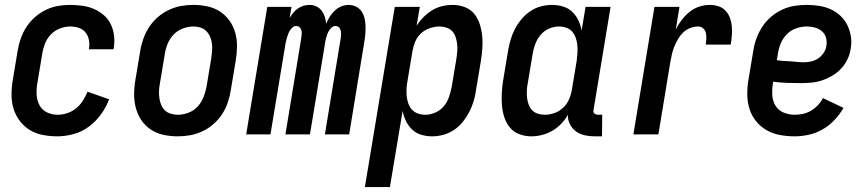

<svg xmlns="http://www.w3.org/2000/svg" viewBox="-20 -548 3540 783"><path d="M214 8Q184 8 155 2.5Q126 -3 102 -17.5Q78 -32 61 -54.5Q44 -77 35.5 -104Q27 -131 27 -161Q27 -191 32 -221L52 -341Q56 -366 64.5 -390.5Q73 -415 87.5 -437.5Q102 -460 122.5 -478Q143 -496 166.5 -507.5Q190 -519 215 -523.5Q240 -528 265 -528Q291 -528 316 -524.5Q341 -521 363 -511.5Q385 -502 403 -486.5Q421 -471 431.5 -449.5Q442 -428 445 -403Q448 -378 444 -353L443 -347H342L343 -350Q346 -368 342.5 -385.5Q339 -403 328.5 -416Q318 -429 301 -434.5Q284 -440 266 -440Q245 -440 223.5 -431.5Q202 -423 186.5 -406.5Q171 -390 163 -369Q155 -348 152 -327L132 -207Q128 -184 129.5 -161Q131 -138 141 -119Q151 -100 171 -90Q191 -80 215 -80Q234 -80 254 -86.5Q274 -93 290.5 -106.5Q307 -120 318 -137.5Q329 -155 337 -174L425 -143Q413 -111 392 -82Q371 -53 343 -32Q315 -11 281 -1.5Q247 8 214 8Z M705 8Q675 8 647 2Q619 -4 596 -19Q573 -34 557.5 -56.5Q542 -79 534.5 -106Q527 -133 527 -162.5Q527 -192 532 -221L552 -341Q556 -366 565 -391Q574 -416 588.5 -438Q603 -460 623.5 -478Q644 -496 668.5 -507.5Q693 -519 718 -523.5Q743 -528 768 -528Q798 -528 826 -522Q854 -516 877 -501Q900 -486 916 -463.5Q932 -441 939.5 -414Q947 -387 946.5 -357.5Q946 -328 941 -299L921 -179Q917 -154 908.5 -129Q900 -104 885.5 -82Q871 -60 850.5 -42Q830 -24 805.5 -12.5Q781 -1 755.5 3.5Q730 8 705 8ZM706 -80Q727 -80 749 -88.5Q771 -97 786 -113.5Q801 -130 809.5 -151Q818 -172 822 -193L842 -313Q844 -328 845 -343Q846 -358 844 -372.5Q842 -387 836 -400Q830 -413 820 -422.5Q810 -432 796.5 -436Q783 -440 768 -440Q747 -440 725 -431.5Q703 -423 687.5 -406.5Q672 -390 663.5 -369Q655 -348 652 -327L632 -207Q629 -192 628.5 -177Q628 -162 630 -147.5Q632 -133 637.5 -120Q643 -107 653 -97.5Q663 -88 677 -84Q691 -80 706 -80Z M984 0 1070 -520H1169L1161 -475Q1168 -486 1176 -496Q1184 -506 1195 -513.5Q1206 -521 1218 -524.5Q1230 -528 1242 -528Q1257 -528 1270 -522Q1283 -516 1291.5 -504.5Q1300 -493 1304.5 -479.5Q1309 -466 1310 -451Q1316 -466 1324.5 -479.5Q1333 -493 1345 -504.5Q1357 -516 1372 -522Q1387 -528 1402 -528Q1418 -528 1432 -521Q1446 -514 1454.5 -501.5Q1463 -489 1466.5 -474Q1470 -459 1470.5 -443Q1471 -427 1470 -411Q1469 -395 1466 -379L1404 0H1305L1370 -395Q1371 -403 1371 -410.5Q1371 -418 1369 -425Q1367 -432 1361.5 -437Q1356 -442 1348 -442Q1340 -442 1333.5 -436.5Q1327 -431 1322.5 -424Q1318 -417 1315 -409Q1312 -401 1310 -393.5Q1308 -386 1306.5 -378Q1305 -370 1304 -362L1244 0H1144L1209 -395Q1210 -403 1210.5 -410.5Q1211 -418 1209 -425Q1207 -432 1201.5 -437Q1196 -442 1188 -442Q1180 -442 1173.5 -436.5Q1167 -431 1162.5 -424Q1158 -417 1155 -409Q1152 -401 1150 -393.5Q1148 -386 1146 -378Q1144 -370 1143 -362L1083 0Z M1468 215 1590 -520H1692L1679 -443Q1691 -462 1707.5 -478.5Q1724 -495 1743 -506.5Q1762 -518 1783.5 -523Q1805 -528 1826 -528Q1852 -528 1875.5 -519Q1899 -510 1914 -491.5Q1929 -473 1936.5 -449.5Q1944 -426 1946.5 -401Q1949 -376 1947 -350Q1945 -324 1941 -299L1921 -179Q1918 -156 1911 -133.5Q1904 -111 1893 -90Q1882 -69 1866.5 -50Q1851 -31 1830.5 -17.5Q1810 -4 1787 2Q1764 8 1742 8Q1719 8 1697.5 1.5Q1676 -5 1660.5 -20Q1645 -35 1635.5 -54.5Q1626 -74 1622 -96L1570 215ZM1715 -80Q1735 -80 1755.5 -89Q1776 -98 1790 -115Q1804 -132 1811 -152.5Q1818 -173 1822 -193L1842 -313Q1844 -328 1845 -342.5Q1846 -357 1844 -371Q1842 -385 1837.5 -398.5Q1833 -412 1823.5 -421.5Q1814 -431 1800.5 -435.5Q1787 -440 1772 -440Q1753 -440 1732.5 -433Q1712 -426 1696.5 -411.5Q1681 -397 1673 -377.5Q1665 -358 1662 -339L1642 -219Q1639 -203 1638 -187Q1637 -171 1638.5 -156Q1640 -141 1645 -126.5Q1650 -112 1660 -101Q1670 -90 1684.5 -85Q1699 -80 1715 -80Z M2147 8Q2121 8 2097.5 -1Q2074 -10 2059 -28.5Q2044 -47 2036.5 -70.5Q2029 -94 2027 -119Q2025 -144 2026.5 -170Q2028 -196 2032 -221L2052 -341Q2056 -364 2062.5 -386.5Q2069 -409 2080 -430Q2091 -451 2107 -470Q2123 -489 2143 -502.5Q2163 -516 2186 -522Q2209 -528 2231 -528Q2254 -528 2276 -521.5Q2298 -515 2313.5 -500Q2329 -485 2338.5 -465.5Q2348 -446 2352 -424L2368 -520H2470L2401 -103Q2400 -98 2400 -93.5Q2400 -89 2403 -86Q2406 -83 2410.5 -81.5Q2415 -80 2419 -80H2436L2435 8H2404Q2384 8 2364 3.5Q2344 -1 2329 -12Q2314 -23 2304.5 -41Q2295 -59 2296 -80Q2285 -60 2268.5 -43Q2252 -26 2232 -14.5Q2212 -3 2190 2.5Q2168 8 2147 8ZM2202 -80Q2221 -80 2241 -87Q2261 -94 2276.5 -108.5Q2292 -123 2300.5 -142.5Q2309 -162 2312 -181L2332 -301Q2334 -317 2335 -333Q2336 -349 2334.5 -364Q2333 -379 2328 -393.5Q2323 -408 2313.5 -419Q2304 -430 2289.5 -435Q2275 -440 2259 -440Q2239 -440 2218.5 -431Q2198 -422 2184 -405Q2170 -388 2162.5 -367.5Q2155 -347 2152 -327L2132 -207Q2129 -192 2128.5 -177.5Q2128 -163 2129.5 -149Q2131 -135 2136 -121.5Q2141 -108 2150 -98.5Q2159 -89 2173 -84.5Q2187 -80 2202 -80Z M2563 0 2649 -520H2751L2736 -428Q2746 -448 2760 -466.5Q2774 -485 2792 -499.5Q2810 -514 2831.5 -521Q2853 -528 2875 -528Q2893 -528 2910 -522.5Q2927 -517 2939 -504Q2951 -491 2957 -474.5Q2963 -458 2964.5 -440Q2966 -422 2964.5 -403.5Q2963 -385 2960 -366H2858Q2860 -378 2860.5 -390.5Q2861 -403 2858.5 -414Q2856 -425 2847.5 -432.5Q2839 -440 2827 -440Q2811 -440 2794.5 -433.5Q2778 -427 2766 -415.5Q2754 -404 2745.5 -389.5Q2737 -375 2730.5 -359.5Q2724 -344 2720.5 -328.5Q2717 -313 2714 -297L2665 0Z M3220 8Q3190 8 3160.5 2.5Q3131 -3 3106.5 -17Q3082 -31 3064 -53Q3046 -75 3037 -102.5Q3028 -130 3027.5 -160.5Q3027 -191 3032 -221L3052 -341Q3056 -367 3065 -391.5Q3074 -416 3088.5 -438.5Q3103 -461 3124 -479Q3145 -497 3169.5 -508.5Q3194 -520 3219.5 -524Q3245 -528 3270 -528Q3296 -528 3321 -524Q3346 -520 3368 -510Q3390 -500 3407.5 -483.5Q3425 -467 3435.5 -445.5Q3446 -424 3450 -399Q3454 -374 3449 -348Q3446 -327 3436 -306Q3426 -285 3410 -268Q3394 -251 3373.5 -239Q3353 -227 3332 -220Q3311 -213 3289 -211Q3267 -209 3245 -209Q3217 -209 3189 -210Q3161 -211 3133 -215L3132 -207Q3128 -183 3129.5 -159.5Q3131 -136 3142.5 -117Q3154 -98 3175.5 -89Q3197 -80 3221 -80Q3237 -80 3254 -83.5Q3271 -87 3286.5 -96Q3302 -105 3315 -118.5Q3328 -132 3336 -148L3420 -108Q3405 -82 3383.5 -59Q3362 -36 3335 -20.5Q3308 -5 3278.5 1.5Q3249 8 3220 8ZM3258 -294Q3273 -294 3288.5 -297.5Q3304 -301 3317 -310Q3330 -319 3339 -332.5Q3348 -346 3350 -361Q3353 -378 3348.5 -394Q3344 -410 3332 -420.5Q3320 -431 3304 -435.5Q3288 -440 3271 -440Q3249 -440 3227 -432.5Q3205 -425 3188.5 -408Q3172 -391 3163.5 -370Q3155 -349 3152 -327L3148 -303Q3161 -300 3175 -299.5Q3189 -299 3203 -298Q3217 -297 3230.5 -295.5Q3244 -294 3258 -294Z"/></svg>

Font: Iosevka Curly Semibold
Style: Italic
Weight: 600
Italic angle: -9°
Monospace: yes
Designer: Belleve Invis
Foundry: Belleve Invis
Version: Version 22.1.2; ttfautohint (v1.8.4)